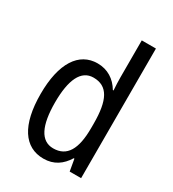

<svg xmlns="http://www.w3.org/2000/svg" viewBox="-186 -863 880 975"><g transform="rotate(30 254.0 -375.0)"><path d="M222 10C283 10 325 -20 355 -69H359L371 0H438V-760H355V-543C355 -523 356 -494 358 -468H354C325 -517 279 -547 220 -547C111 -547 46 -448 46 -268C46 -86 110 10 222 10ZM239 -60C166 -60 131 -132 131 -267C131 -399 165 -474 238 -474C322 -474 355 -408 355 -272V-246C355 -122 319 -60 239 -60Z"/></g></svg>

Font: Noto Sans Lao Looped Condensed
Style: Regular
Weight: 400
Width: 3
Designer: Mark Frömberg, Ben Mitchell
Foundry: The Fontpad Ltd
Version: Version 1.003